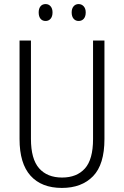

<svg xmlns="http://www.w3.org/2000/svg" viewBox="-20 -913 609 943"><path d="M493 -230Q493 -105 437 -47.5Q381 10 284 10Q184 10 130 -50Q76 -110 76 -230V-714H132V-231Q132 -132 172 -86.5Q212 -41 285 -41Q357 -41 397 -85.5Q437 -130 437 -230V-714H493ZM170 -852Q170 -871 179 -882Q188 -893 204 -893Q219 -893 228.5 -882Q238 -871 238 -852Q238 -832 228.5 -821Q219 -810 204 -810Q188 -810 179 -821Q170 -832 170 -852ZM332 -852Q332 -871 341.5 -882Q351 -893 366 -893Q381 -893 391 -882Q401 -871 401 -852Q401 -832 391.5 -821Q382 -810 366 -810Q351 -810 341.5 -821Q332 -832 332 -852Z"/></svg>

Font: Noto Sans Khmer Condensed Light
Style: Regular
Weight: 300
Width: 3
Designer: Danh Hong and the Monotype Design Team
Foundry: Monotype Imaging Inc.
Version: Version 2.004; ttfautohint (v1.8.4.7-5d5b)